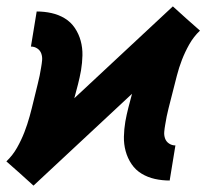

<svg xmlns="http://www.w3.org/2000/svg" viewBox="-36 -566 656 602"><path d="M69 16 27 -22 -16 -60Q4 -79 17.5 -103Q31 -127 40.5 -151.5Q50 -176 57 -201.5Q64 -227 70 -252.5Q76 -278 82.5 -303.5Q89 -329 93 -355Q95 -366 96 -377Q97 -388 93.5 -398Q90 -408 81 -414Q72 -420 61 -420L79 -530Q103 -530 125.5 -525Q148 -520 167 -508.5Q186 -497 198.5 -478.5Q211 -460 217 -438Q223 -416 222.5 -392.5Q222 -369 218 -345Q214 -323 208.5 -301.5Q203 -280 197 -258L506 -546L548 -508L591 -470Q571 -451 557.5 -427Q544 -403 534.5 -378.5Q525 -354 518.5 -328.5Q512 -303 505.5 -277.5Q499 -252 492.5 -226.5Q486 -201 482 -175Q480 -164 479 -153Q478 -142 481.5 -132Q485 -122 494 -116Q503 -110 514 -110L496 0Q472 0 449.5 -5Q427 -10 408 -21.5Q389 -33 376.5 -51.5Q364 -70 358 -92Q352 -114 352.5 -137.5Q353 -161 357 -185Q361 -207 366.5 -228.5Q372 -250 378 -272Z"/></svg>

Font: Iosevka Curly XBdEx
Style: Italic
Weight: 800
Width: 7
Italic angle: -9°
Monospace: yes
Designer: Belleve Invis
Foundry: Belleve Invis
Version: Version 11.1.0; ttfautohint (v1.8.3)